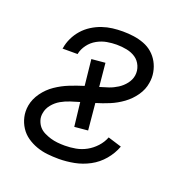

<svg xmlns="http://www.w3.org/2000/svg" viewBox="-102 -623 704 726"><g transform="rotate(20 250.0 -260.0)"><path d="M209 8Q185 8 162.5 5.5Q140 3 119 -4.5Q98 -12 80 -24.5Q62 -37 50 -55.5Q38 -74 33 -96Q28 -118 32 -142Q37 -170 55 -195Q73 -220 98 -237Q123 -254 150.5 -265Q178 -276 207 -285L196 -389L251 -394L260 -300Q278 -305 295.5 -311Q313 -317 329.5 -327.5Q346 -338 358 -353.5Q370 -369 373 -387Q376 -407 368 -425.5Q360 -444 344.5 -454.5Q329 -465 309 -469Q289 -473 268 -473Q249 -473 229 -469.5Q209 -466 190 -455.5Q171 -445 158 -427.5Q145 -410 141 -391V-389H80L81 -392Q84 -412 93.5 -432Q103 -452 117.5 -468.5Q132 -485 151 -497Q170 -509 190.5 -516Q211 -523 231.5 -525.5Q252 -528 273 -528Q295 -528 316.5 -525Q338 -522 358 -514.5Q378 -507 393.5 -493.5Q409 -480 419 -462Q429 -444 433 -422.5Q437 -401 433 -379Q429 -352 412 -327.5Q395 -303 371 -285.5Q347 -268 320.5 -257Q294 -246 267 -238L277 -131L223 -126L212 -222Q195 -217 176 -211Q157 -205 139.5 -195Q122 -185 109 -169Q96 -153 93 -134Q90 -119 94.5 -105Q99 -91 107.5 -81Q116 -71 129 -64.5Q142 -58 155.5 -54Q169 -50 183.5 -48.5Q198 -47 213 -47Q235 -47 257 -51Q279 -55 299 -66Q319 -77 335 -94.5Q351 -112 359 -133L414 -116Q403 -86 381.5 -60.5Q360 -35 331 -19.5Q302 -4 270.5 2Q239 8 209 8Z"/></g></svg>

Font: Iosevka Light
Style: Italic
Weight: 300
Italic angle: -9°
Monospace: yes
Designer: Belleve Invis
Foundry: Belleve Invis
Version: Version 32.5.0; ttfautohint (v1.8.4)